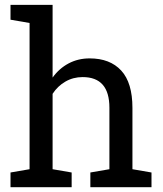

<svg xmlns="http://www.w3.org/2000/svg" viewBox="-20 -782 682 802"><path d="M199.7 -390.1V-75.2L279.3 -61.5V0H23.9V-61.5L103.5 -75.2V-686L23.9 -699.7V-761.7H199.7V-458Q227.1 -496.1 266.6 -517.1Q306.2 -538.1 354.5 -538.1Q439.5 -538.1 486.3 -487.3Q533.2 -436.5 533.2 -331.1V-75.2L612.8 -61.5V0H357.4V-61.5L437 -75.2V-332Q437 -460 325.2 -460Q285.6 -460 253.2 -441.2Q220.7 -422.4 199.7 -390.1Z"/></svg>

Font: Battambang
Style: Regular
Weight: 400
Designer: Danh Hong
Version: Version 8.002; ttfautohint (v1.8.3)